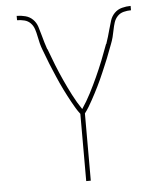

<svg xmlns="http://www.w3.org/2000/svg" viewBox="-53 -789 706 836"><g transform="rotate(-5 300.0 -371.5)"><path d="M290 0V-294Q280 -307 271.5 -321Q263 -335 255.5 -349Q248 -363 240.5 -377Q233 -391 226 -405.5Q219 -420 212 -435Q205 -450 199 -464.5Q193 -479 186.5 -494Q180 -509 174 -524Q168 -539 162.5 -554Q157 -569 151 -584Q145 -599 141 -614.5Q137 -630 134 -646Q131 -662 126 -677.5Q121 -693 110 -704.5Q99 -716 83 -720Q67 -724 51 -724V-743Q70 -743 89 -738Q108 -733 121.5 -719.5Q135 -706 141 -687.5Q147 -669 152 -650Q156 -634 161 -618Q166 -602 171 -587H172Q185 -551 199 -516Q213 -481 228.5 -447Q244 -413 261.5 -379Q279 -345 300 -314Q321 -345 338.5 -379Q356 -413 371.5 -447Q387 -481 401 -516Q415 -551 428 -587H429Q434 -602 439 -618Q444 -634 448 -650Q453 -669 459 -687.5Q465 -706 478.5 -719.5Q492 -733 511 -738Q530 -743 549 -743V-724Q533 -724 517 -720Q501 -716 490 -704.5Q479 -693 474 -677.5Q469 -662 466 -646Q463 -630 459 -614.5Q455 -599 449 -584Q443 -569 437.5 -554Q432 -539 426 -524Q420 -509 413.5 -494Q407 -479 401 -464.5Q395 -450 388 -435Q381 -420 374 -405.5Q367 -391 359.5 -377Q352 -363 344.5 -349Q337 -335 328.5 -321Q320 -307 310 -294V0Z"/></g></svg>

Font: Iosevka Thin Extended
Style: Regular
Weight: 100
Width: 7
Monospace: yes
Designer: Belleve Invis
Foundry: Belleve Invis
Version: Version 32.5.0; ttfautohint (v1.8.4)